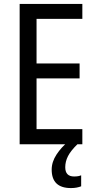

<svg xmlns="http://www.w3.org/2000/svg" viewBox="-20 -800 488 977"><path d="M399 -66H80V-780H399V-704H166V-477H385V-401H166V-143H399ZM312 51Q312 98 357 98Q369 98 377.5 96.5Q386 95 393 92V148Q383 152 370 154.5Q357 157 341 157Q243 157 243 63Q243 24 267.5 -13.5Q292 -51 327 -79L374 -66Q340 -33 326 -5.5Q312 22 312 51Z"/></svg>

Font: Noto Sans Malayalam UI Condensed
Style: Regular
Weight: 400
Width: 3
Designer: Jelle Bosma - Monotype Design Team
Foundry: Monotype Imaging Inc.
Version: Version 2.104; ttfautohint (v1.8.4.7-5d5b)